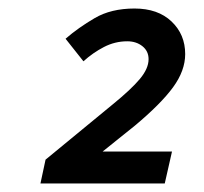

<svg xmlns="http://www.w3.org/2000/svg" viewBox="-20 -721 480 451"><path d="M75 -290 87 -346 245 -476Q288 -511 308.5 -535.5Q329 -560 329 -582Q329 -601 314.5 -612.5Q300 -624 279 -624Q250 -624 224 -610.5Q198 -597 176 -577L134 -630Q164 -656 202.5 -678.5Q241 -701 296 -701Q351 -701 383 -670.5Q415 -640 415 -594Q415 -555 386.5 -516Q358 -477 297 -426L221 -365H384L367 -290Z"/></svg>

Font: Radio Canada Medium
Style: Italic
Weight: 500
Italic angle: -12°
Designer: Charles Daoud, Etienne Aubert Bonn, Alexandre Saumier Demers, Jacques Le Bailly
Foundry: Radio-Canada
Version: Version 2.104; ttfautohint (v1.8.4.7-5d5b);gftools[0.9.28.de